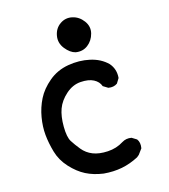

<svg xmlns="http://www.w3.org/2000/svg" viewBox="-72 -672 644 732"><g transform="rotate(-10 250.0 -306.0)"><path d="M271 -2Q232 -4 201 -16.5Q170 -29 140.5 -56Q111 -83 97.5 -118Q84 -153 78 -185.5Q72 -218 75 -255Q78 -292 91.5 -326Q105 -360 135.5 -390.5Q166 -421 209.5 -432.5Q253 -444 295 -438.5Q337 -433 366 -409Q390 -386 390 -351L380 -331Q366 -319 345 -321L325 -331Q317 -349 296.5 -357.5Q276 -366 244.5 -361Q213 -356 188.5 -330Q164 -304 156 -274.5Q148 -245 152 -204Q156 -163 168.5 -146.5Q181 -130 199 -111.5Q217 -93 242 -85.5Q267 -78 301.5 -83Q336 -88 362 -108Q378 -120 399 -118L419 -108Q431 -95 429 -72L415 -49L407 -41Q376 -21 343 -11.5Q310 -2 271 -2ZM246 -476Q225 -479 204.5 -500.5Q184 -522 186.5 -550.5Q189 -579 209.5 -596Q230 -613 256.5 -609.5Q283 -606 302 -584.5Q321 -563 316.5 -536Q312 -509 293 -491.5Q274 -474 246 -476Z"/></g></svg>

Font: Kosefont JP
Style: Regular
Weight: 400
Designer: Nozomi Seto 瀬戸のぞみ
Version: Version 3.00;June 19, 2020